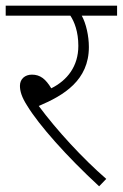

<svg xmlns="http://www.w3.org/2000/svg" viewBox="-20 -642 431 674"><path d="M353 -14C270 -86 179 -185 116 -270C204 -307 292 -360 292 -477C292 -516 282 -560 267 -587H391V-622H0V-587H227C241 -566 255 -531 255 -481C255 -409 216 -360 160 -332C140 -365 121 -380 92 -380C68 -380 50 -365 50 -341C50 -322 56 -301 76 -270C117 -203 213 -94 328 12Z"/></svg>

Font: Noto Sans ExtraLight
Style: Italic
Weight: 200
Italic angle: -12°
Designer: Monotype Design Team
Foundry: Monotype Imaging Inc.
Version: Version 2.013